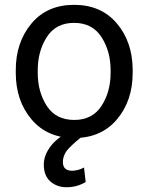

<svg xmlns="http://www.w3.org/2000/svg" viewBox="-20 -558 610 790"><path d="M44.9 -269.5Q44.9 -384.3 109.4 -461.2Q173.8 -538.1 284.7 -538.1Q395.5 -538.1 460 -462.6Q524.4 -387.2 525.9 -274.4V-258.3Q525.9 -143.6 461.2 -66.9Q396.5 9.8 285.6 9.8Q174.3 9.8 109.6 -66.9Q44.9 -143.6 44.9 -258.3ZM135.3 -258.3Q135.3 -179.7 172.6 -122.1Q210 -64.5 285.6 -64.5Q359.4 -64.5 397 -121.3Q434.6 -178.2 435.1 -256.8V-269.5Q435.1 -347.2 397.5 -405.5Q359.9 -463.9 284.7 -463.9Q210 -463.9 172.6 -405.5Q135.3 -347.2 135.3 -269.5ZM286.1 -27.3 322.3 0.5Q291 23.9 264.9 50.5Q238.8 77.1 238.8 108.9Q238.8 144.5 276.9 144.5Q300.8 144.5 325.7 131.3L332.5 190.9Q296.9 212.4 253.9 212.4Q214.4 212.4 187.3 188.7Q160.2 165 160.2 119.1Q160.2 80.1 189.9 41.7Q219.7 3.4 286.1 -27.3Z"/></svg>

Font: Roboto21382017
Style: Regular
Weight: 400
Designer: Christian Robertson
Foundry: Google
Version: Version 2.138; 2017